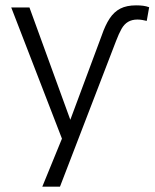

<svg xmlns="http://www.w3.org/2000/svg" viewBox="-20 -517 577 717"><path d="M360 -385Q373 -423 389.5 -448Q406 -473 429.5 -485Q453 -497 488 -497Q503 -497 514.5 -495.5Q526 -494 537 -490L528 -439Q520 -441 511 -442.5Q502 -444 493 -444Q473 -444 458.5 -435.5Q444 -427 434 -409.5Q424 -392 413 -363L204 180H138L219 -18L218 18L22 -489H90L249 -52H236Z"/></svg>

Font: Nunito Sans 10pt SemiCondensed Light
Style: Regular
Weight: 300
Width: 4
Designer: Vernon Adams
Foundry: Vernon Adams
Version: Version 3.101;gftools[0.9.27]